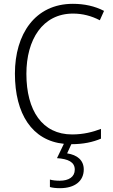

<svg xmlns="http://www.w3.org/2000/svg" viewBox="-20 -744 592 1004"><path d="M418 142C418 94 384 66 331 58L353 10C416 10 466 -1 508 -19V-70C466 -54 417 -41 357 -41C201 -41 118 -166 118 -358C118 -536 202 -673 362 -673C411 -673 458 -661 502 -638L524 -687C476 -712 421 -724 361 -724C163 -724 58 -565 58 -359C58 -148 148 -9 314 8L278 83C336 87 371 103 371 143C371 181 340 201 292 201C273 201 255 199 241 195V234C254 238 273 240 294 240C371 240 418 203 418 142Z"/></svg>

Font: Noto Sans Khmer SemiCondensed Light
Style: Regular
Weight: 300
Width: 4
Designer: Danh Hong and the Monotype Design Team
Foundry: Monotype Imaging Inc.
Version: Version 2.004